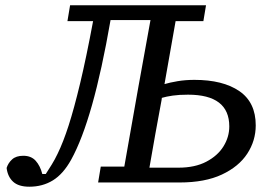

<svg xmlns="http://www.w3.org/2000/svg" viewBox="-20 -690 1023 726"><path d="M591 -312Q579 -248 567.5 -184Q556 -120 545 -56H655Q717 -56 760 -78.5Q803 -101 825 -136.5Q847 -172 847 -212Q847 -332 691 -332Q657 -332 633 -328.5Q609 -325 592 -320ZM91 16Q50 16 29.5 -3Q9 -22 5 -55Q11 -74 26 -87.5Q41 -101 68 -101Q98 -101 115 -82Q132 -63 140 -32H153Q164 -49 175.5 -67.5Q187 -86 198 -109Q219 -152 239.5 -215.5Q260 -279 283 -375Q306 -471 332 -610H235L245 -670H759L749 -610H644L602 -372Q622 -378 651.5 -383Q681 -388 715 -388Q823 -388 885 -345.5Q947 -303 947 -216Q947 -158 915 -109Q883 -60 819 -30Q755 0 659 0H351L361 -60H450L503 -360Q515 -424 526 -487Q537 -550 549 -614H398Q365 -424 328 -293Q291 -162 249 -86Q219 -32 180 -8Q141 16 91 16Z"/></svg>

Font: Source Serif 4 Caption
Style: Italic
Weight: 400
Italic angle: -12°
Designer: Frank Grießhammer
Foundry: Adobe Systems Incorporated
Version: Version 4.004;hotconv 1.0.117;makeotfexe 2.5.65602